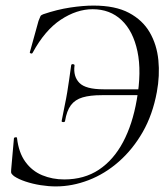

<svg xmlns="http://www.w3.org/2000/svg" viewBox="-20 -656 602 688"><path d="M180 12Q154 12 125.5 7.5Q97 3 71.5 -5.5Q46 -14 30 -25Q23 -31 21 -34.5Q19 -38 20 -48L30 -161Q30 -163 35.5 -164Q41 -165 41 -161Q47 -109 71 -76Q95 -43 131.5 -28Q168 -13 210 -13Q282 -13 334.5 -48Q387 -83 421 -147Q455 -211 470 -298Q488 -399 472.5 -472Q457 -545 415.5 -584Q374 -623 312 -623Q255 -623 198 -585.5Q141 -548 97 -467Q95 -463 90.5 -464.5Q86 -466 87 -469L118 -581Q123 -594 125 -598Q127 -602 135 -605Q185 -622 231.5 -629Q278 -636 315 -636Q393 -636 442 -610Q491 -584 516.5 -540Q542 -496 547.5 -440.5Q553 -385 542 -326Q527 -245 491.5 -183Q456 -121 406 -77Q356 -33 297.5 -10.5Q239 12 180 12ZM213 -222Q212 -218 206 -218.5Q200 -219 201 -223Q208 -260 212.5 -281Q217 -302 221 -326Q225 -349 228 -372Q231 -395 235 -422Q236 -427 242 -426Q248 -425 247 -421Q242 -382 264.5 -359Q287 -336 351 -336H512L508 -315H345Q303 -315 276 -307Q249 -299 234 -279Q219 -259 213 -222Z"/></svg>

Font: Cormorant
Style: Italic
Weight: 400
Italic angle: -10°
Designer: Christian Thalmann (Catharsis Fonts)
Foundry: Catharsis Fonts
Version: Version 4.000